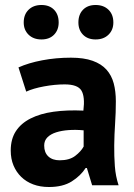

<svg xmlns="http://www.w3.org/2000/svg" viewBox="-20 -741 536 769"><path d="M54 -471Q94 -489 149 -499.5Q204 -510 264 -510Q316 -510 351 -497.5Q386 -485 406.5 -462Q427 -439 435.5 -407Q444 -375 444 -335Q444 -291 441 -246.5Q438 -202 437.5 -159Q437 -116 440 -75.5Q443 -35 455 1H349L328 -68H323Q303 -37 267.5 -14.5Q232 8 176 8Q141 8 113 -2.5Q85 -13 65 -32.5Q45 -52 34 -78.5Q23 -105 23 -138Q23 -184 43.5 -215.5Q64 -247 102.5 -266.5Q141 -286 194.5 -293.5Q248 -301 314 -298Q321 -354 306 -378.5Q291 -403 239 -403Q200 -403 156.5 -395Q113 -387 85 -374ZM219 -99Q258 -99 281 -116.5Q304 -134 315 -154V-219Q284 -222 255.5 -220Q227 -218 205 -211Q183 -204 170 -191Q157 -178 157 -158Q157 -130 173.5 -114.5Q190 -99 219 -99ZM75 -651Q75 -683 94.5 -702Q114 -721 146 -721Q178 -721 196.5 -702Q215 -683 215 -651Q215 -621 196.5 -602Q178 -583 146 -583Q114 -583 94.5 -602Q75 -621 75 -651ZM294 -651Q294 -683 312.5 -702Q331 -721 363 -721Q395 -721 414.5 -702Q434 -683 434 -651Q434 -621 414.5 -602Q395 -583 363 -583Q331 -583 312.5 -602Q294 -621 294 -651Z"/></svg>

Font: PTSans
Style: Bold
Weight: 700
Designer: A.Korolkova, O.Umpeleva, V.Yefimov
Foundry: ParaType Ltd
Version: Version 2.003W OFL